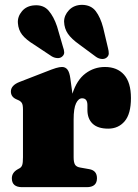

<svg xmlns="http://www.w3.org/2000/svg" viewBox="-20 -774 572 794"><path d="M271 -449 279.5 -386.5Q297.5 -443 333.2 -470Q369 -497 414 -497Q464.5 -497 493 -465Q521.5 -433 521.5 -368.5Q521.5 -303 495.5 -272.5Q469.5 -242 427.5 -242Q384.5 -242 363 -262.5Q341.5 -283 341.5 -319.5V-340.5Q341 -367.5 319.5 -367.5Q304.5 -367.5 294.5 -346.8Q284.5 -326 284.5 -280V-123.5Q284.5 -103 290.2 -93.2Q296 -83.5 312.5 -81L349 -74.5Q381 -69 381 -37Q381 0 338.5 0H71.5Q29 0 29 -36.5Q29 -60 52.5 -73.5L61.5 -78.5Q68.5 -82.5 71.8 -91.5Q75 -100.5 75 -123.5V-321.5Q75 -341 70.2 -348.2Q65.5 -355.5 56.5 -359.5L47.5 -363.5Q25 -373.5 25 -395.5Q25 -421 60.5 -435L167.5 -476.5Q196 -488 211 -492.5Q226 -497 236.5 -497Q250.5 -497 259 -486.2Q267.5 -475.5 271 -449ZM406.5 -660 426.5 -575.5Q430 -562.5 429.8 -552.5Q429.5 -542.5 420.5 -535.5Q412 -529 399.8 -530.2Q387.5 -531.5 377 -539L308 -590Q275.5 -613 260.8 -634.5Q246 -656 245 -684.5Q245 -710.5 265.2 -732Q285.5 -753.5 319 -754Q356.5 -753.5 376 -727.8Q395.5 -702 406.5 -660ZM216 -664.5 240.5 -580Q245 -568 245.5 -558Q246 -548 237.5 -540.5Q229.5 -533 217.2 -533.8Q205 -534.5 194 -541L122.5 -588.5Q88 -609.5 72 -629.8Q56 -650 54 -678.5Q52 -705 70.8 -727.5Q89.5 -750 123 -752Q160 -754.5 181.2 -729.8Q202.5 -705 216 -664.5Z"/></svg>

Font: Fraunces 9pt S050 Black
Style: Regular
Weight: 900
Version: Version 1.000; ttfautohint (v1.8.3)